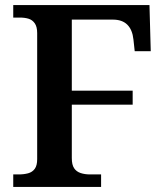

<svg xmlns="http://www.w3.org/2000/svg" viewBox="-20 -734 649 754"><path d="M32 0V-49H53Q74 -49 90.5 -53.5Q107 -58 116.5 -71Q126 -84 126 -109V-604Q126 -629 116.5 -642.5Q107 -656 92 -660.5Q77 -665 58 -665H32V-714H567L572 -533H509L504 -579Q500 -617 480 -637Q460 -657 423 -657H262V-378H501V-323H262V-113Q262 -87 271 -73.5Q280 -60 296.5 -54.5Q313 -49 334 -49H377V0Z"/></svg>

Font: Noto Serif Hebrew SemiBold
Style: Regular
Weight: 600
Version: Version 2.003